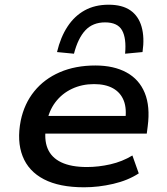

<svg xmlns="http://www.w3.org/2000/svg" viewBox="-20 -786 707 815"><path d="M337 9Q232 9 166.5 -25Q101 -59 76 -123Q51 -187 68 -274Q83 -346 125.5 -398.5Q168 -451 234 -479.5Q300 -508 385 -508Q463 -508 517 -478.5Q571 -449 594.5 -391.5Q618 -334 607 -250L603 -219H149L160 -294H535L511 -271Q519 -324 505.5 -358.5Q492 -393 460 -411Q428 -429 379 -429Q328 -429 285.5 -409Q243 -389 215 -352Q187 -315 178 -263L176 -252Q166 -195 182 -156Q198 -117 240 -97Q282 -77 349 -77Q398 -77 448.5 -88.5Q499 -100 542 -126L569 -50Q523 -20 460.5 -5.5Q398 9 337 9ZM294 -558 222 -565Q237 -628 266.5 -673Q296 -718 339.5 -742Q383 -766 441 -766Q499 -766 533.5 -742Q568 -718 581 -672.5Q594 -627 585 -565L511 -558Q517 -624 498 -657.5Q479 -691 426 -691Q374 -691 342.5 -657.5Q311 -624 294 -558Z"/></svg>

Font: Nunito Sans 7pt SemiExpanded SemiBold
Style: Italic
Weight: 600
Width: 6
Italic angle: -9°
Designer: Vernon Adams
Foundry: Vernon Adams
Version: Version 3.101;gftools[0.9.27]